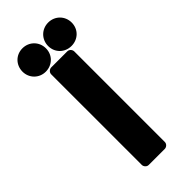

<svg xmlns="http://www.w3.org/2000/svg" viewBox="-276 -904 980 980"><g transform="rotate(-45 214.5 -413.5)"><path d="M131 0C131 11 141 25 156 25H272C283 25 297 15 297 0V-654C297 -665 287 -679 272 -679H156C145 -679 131 -669 131 -654ZM121 -683C169 -683 206 -719 206 -767C206 -815 169 -852 121 -852C73 -852 37 -815 37 -767C37 -720 74 -683 121 -683ZM307 -683C355 -683 392 -719 392 -767C392 -815 355 -852 307 -852C259 -852 222 -815 222 -767C222 -719 259 -683 307 -683Z"/></g></svg>

Font: Falling Sky
Style: Blk
Weight: 900
Designer: Paul D. Hunt
Foundry: Adobe Systems Incorporated
Version: Version 1.02